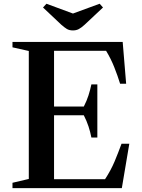

<svg xmlns="http://www.w3.org/2000/svg" viewBox="-20 -980 741 1000"><path d="M45 0V-28L130 -48V-714.5L45 -733.5V-761.5H619L637 -544H605.5Q593 -585 575.2 -629.8Q557.5 -674.5 532.5 -715.5H261.5V-425H416.5Q431.5 -454 440.8 -483Q450 -512 456 -540.5H487V-263.5H456Q450.5 -292.5 441 -321.5Q431.5 -350.5 416.5 -379.5H261.5V-46.5H527Q557.5 -93 576.8 -139Q596 -185 613 -231.5H653.5L614.5 0ZM360 -821.5Q341 -821.5 328.2 -829.2Q315.5 -837 299.5 -851L204 -941L222 -960.5L360 -909.5L499 -960.5L516.5 -941L420.5 -851Q403.5 -835.5 390.2 -828.5Q377 -821.5 360 -821.5Z"/></svg>

Font: Libre Caslon Text Medium
Style: Regular
Weight: 500
Designer: Pablo Impallari, Rodrigo Fuenzalida, Katja Schimmel
Foundry: Pablo Impallari, Rodrigo Fuenzalida
Version: Version 2.000